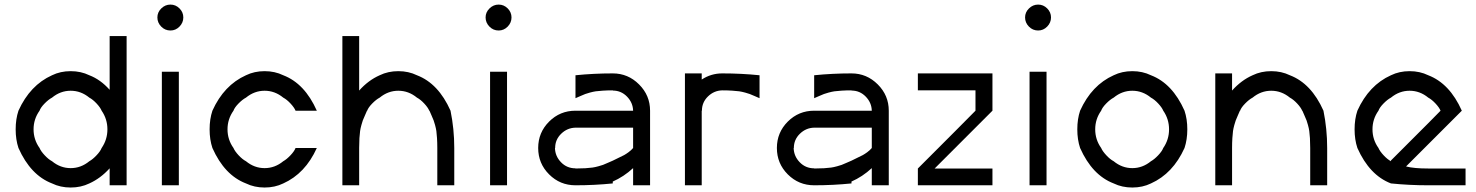

<svg xmlns="http://www.w3.org/2000/svg" viewBox="-20 -828 6598 858"><path d="M379.2 -8.3Q341.7 10 295.8 10Q250 10 212.5 -8.3Q116.7 -45 62.5 -166.7Q50 -204.2 50 -250Q50 -295.8 62.5 -333.3Q114.2 -447.5 212.5 -491.7Q250 -510 295.8 -510Q341.7 -510 379.2 -491.7Q429.2 -472.5 470 -426.7V-666.7H545.8V0H470V-75.8Q429.2 -30.8 379.2 -8.3ZM379.2 -107.5Q394.2 -115.8 411.2 -133.8Q428.3 -151.7 434.2 -166.7Q460 -204.2 460 -250Q460 -295.8 434.2 -333.3Q428.3 -347.5 411.7 -365.4Q395 -383.3 379.2 -391.7Q341.7 -422.5 295.8 -422.5Q250 -422.5 212.5 -391.7Q196.7 -383.3 179.2 -365.4Q161.7 -347.5 156.7 -333.3Q130 -295.8 130 -250Q130 -204.2 156.7 -166.7Q162.5 -152.5 179.6 -134.2Q196.7 -115.8 212.5 -107.5Q250 -76.7 295.8 -76.7Q341.7 -76.7 379.2 -107.5Z M741.7 -691.7Q717.5 -691.7 700.4 -709.2Q683.3 -726.7 683.3 -750Q683.3 -773.3 700.8 -790.4Q718.3 -807.5 741.7 -807.5Q765 -807.5 782.1 -790.4Q799.2 -773.3 799.2 -750Q799.2 -726.7 782.1 -709.2Q765 -691.7 741.7 -691.7ZM779.2 -507.5V0H703.3V-507.5Z M1245.8 -8.3Q1208.3 10 1162.5 10Q1116.7 10 1079.2 -8.3Q983.3 -45 929.2 -166.7Q916.7 -204.2 916.7 -250Q916.7 -295.8 929.2 -333.3Q980.8 -447.5 1079.2 -491.7Q1116.7 -510 1162.5 -510Q1208.3 -510 1245.8 -491.7Q1341.7 -455 1395.8 -333.3H1300.8Q1295 -347.5 1278.3 -365.4Q1261.7 -383.3 1245.8 -391.7Q1208.3 -422.5 1162.5 -422.5Q1116.7 -422.5 1079.2 -391.7Q1063.3 -383.3 1045.8 -365.4Q1028.3 -347.5 1023.3 -333.3Q996.7 -295.8 996.7 -250Q996.7 -204.2 1023.3 -166.7Q1029.2 -152.5 1046.2 -134.2Q1063.3 -115.8 1079.2 -107.5Q1116.7 -76.7 1162.5 -76.7Q1208.3 -76.7 1245.8 -107.5Q1260.8 -115.8 1277.9 -133.8Q1295 -151.7 1300.8 -166.7H1395.8Q1344.2 -52.5 1245.8 -8.3Z M1510 0V-666.7H1585V-423.3Q1625.8 -469.2 1676.7 -491.7Q1714.2 -510 1760 -510Q1805.8 -510 1843.3 -491.7Q1939.2 -455 1993.3 -333.3Q2010 -251.7 2010 -166.7V0H1934.2V-166.7Q1934.2 -190.8 1932.9 -210.8Q1931.7 -230.8 1930 -242.5Q1928.3 -254.2 1924.2 -269.2Q1920 -284.2 1917.9 -289.6Q1915.8 -295 1908.8 -311.2Q1901.7 -327.5 1899.2 -333.3H1898.3Q1892.5 -347.5 1875.8 -365.4Q1859.2 -383.3 1843.3 -391.7Q1805.8 -422.5 1760 -422.5Q1714.2 -422.5 1676.7 -391.7Q1660.8 -383.3 1643.3 -365.4Q1625.8 -347.5 1620.8 -333.3H1620Q1617.5 -327.5 1610.4 -311.2Q1603.3 -295 1601.2 -289.6Q1599.2 -284.2 1595 -269.2Q1590.8 -254.2 1589.2 -242.5Q1587.5 -230.8 1586.2 -210.8Q1585 -190.8 1585 -166.7V0Z M2208.3 -691.7Q2184.2 -691.7 2167.1 -709.2Q2150 -726.7 2150 -750Q2150 -773.3 2167.5 -790.4Q2185 -807.5 2208.3 -807.5Q2231.7 -807.5 2248.8 -790.4Q2265.8 -773.3 2265.8 -750Q2265.8 -726.7 2248.8 -709.2Q2231.7 -691.7 2208.3 -691.7ZM2245.8 -507.5V0H2170V-507.5Z M2809.2 -76.7Q2767.5 -38.3 2718.3 -16.7V-8.3Q2636.7 0 2551.7 0Q2482.5 0 2433.8 -48.8Q2385 -97.5 2385 -166.7Q2385 -235.8 2433.8 -284.6Q2482.5 -333.3 2551.7 -333.3H2809.2Q2808.3 -369.2 2782.1 -396.2Q2755.8 -423.3 2718.3 -423.3V-424.2Q2694.2 -424.2 2674.2 -422.9Q2654.2 -421.7 2642.5 -420Q2630.8 -418.3 2615.8 -414.2Q2600.8 -410 2595.4 -407.9Q2590 -405.8 2573.8 -398.8Q2557.5 -391.7 2551.7 -389.2V-491.7Q2633.3 -500 2718.3 -500Q2786.7 -500 2835.8 -450.8Q2885 -401.7 2885 -333.3V0H2809.2ZM2718.3 -110Q2725.8 -114.2 2742.9 -122.1Q2760 -130 2769.2 -135Q2778.3 -140 2790 -148.8Q2801.7 -157.5 2809.2 -166.7V-257.5H2551.7Q2515 -256.7 2487.9 -230.4Q2460.8 -204.2 2460.8 -166.7H2460Q2460.8 -130 2487.1 -102.9Q2513.3 -75.8 2551.7 -75.8V-75Q2575.8 -75 2595.8 -76.2Q2615.8 -77.5 2627.5 -79.2Q2639.2 -80.8 2654.2 -85Q2669.2 -89.2 2674.6 -91.2Q2680 -93.3 2696.2 -100.4Q2712.5 -107.5 2718.3 -110Z M3207.5 -500Q3292.5 -500 3374.2 -491.7V-389.2Q3368.3 -391.7 3352.1 -398.8Q3335.8 -405.8 3330.4 -407.9Q3325 -410 3310 -414.2Q3295 -418.3 3283.3 -420Q3271.7 -421.7 3251.7 -422.9Q3231.7 -424.2 3207.5 -424.2Q3170.8 -423.3 3143.8 -397.1Q3116.7 -370.8 3116.7 -333.3H3115.8V0H3040.8V-500H3115.8V-472.5Q3157.5 -500 3207.5 -500Z M3875.8 -76.7Q3834.2 -38.3 3785 -16.7V-8.3Q3703.3 0 3618.3 0Q3549.2 0 3500.4 -48.8Q3451.7 -97.5 3451.7 -166.7Q3451.7 -235.8 3500.4 -284.6Q3549.2 -333.3 3618.3 -333.3H3875.8Q3875 -369.2 3848.8 -396.2Q3822.5 -423.3 3785 -423.3V-424.2Q3760.8 -424.2 3740.8 -422.9Q3720.8 -421.7 3709.2 -420Q3697.5 -418.3 3682.5 -414.2Q3667.5 -410 3662.1 -407.9Q3656.7 -405.8 3640.4 -398.8Q3624.2 -391.7 3618.3 -389.2V-491.7Q3700 -500 3785 -500Q3853.3 -500 3902.5 -450.8Q3951.7 -401.7 3951.7 -333.3V0H3875.8ZM3785 -110Q3792.5 -114.2 3809.6 -122.1Q3826.7 -130 3835.8 -135Q3845 -140 3856.7 -148.8Q3868.3 -157.5 3875.8 -166.7V-257.5H3618.3Q3581.7 -256.7 3554.6 -230.4Q3527.5 -204.2 3527.5 -166.7H3526.7Q3527.5 -130 3553.8 -102.9Q3580 -75.8 3618.3 -75.8V-75Q3642.5 -75 3662.5 -76.2Q3682.5 -77.5 3694.2 -79.2Q3705.8 -80.8 3720.8 -85Q3735.8 -89.2 3741.2 -91.2Q3746.7 -93.3 3762.9 -100.4Q3779.2 -107.5 3785 -110Z M4415 0H4081.7V-75Q4180.8 -175 4248.3 -241.7L4339.2 -333.3V-424.2H4081.7V-500H4415V-333.3L4156.7 -75H4415Z M4619.2 -691.7Q4595 -691.7 4577.9 -709.2Q4560.8 -726.7 4560.8 -750Q4560.8 -773.3 4578.3 -790.4Q4595.8 -807.5 4619.2 -807.5Q4642.5 -807.5 4659.6 -790.4Q4676.7 -773.3 4676.7 -750Q4676.7 -726.7 4659.6 -709.2Q4642.5 -691.7 4619.2 -691.7ZM4656.7 -507.5V0H4580.8V-507.5Z M5123.3 -8.3Q5085.8 10 5040 10Q4994.2 10 4956.7 -8.3Q4860.8 -45 4806.7 -166.7Q4794.2 -204.2 4794.2 -250Q4794.2 -295.8 4806.7 -333.3Q4858.3 -447.5 4956.7 -491.7Q4994.2 -510 5040 -510Q5085.8 -510 5123.3 -491.7Q5219.2 -455 5273.3 -333.3Q5285.8 -295.8 5285.8 -250Q5285.8 -204.2 5273.3 -166.7Q5221.7 -52.5 5123.3 -8.3ZM5123.3 -107.5Q5138.3 -115.8 5155.4 -133.8Q5172.5 -151.7 5178.3 -166.7Q5204.2 -204.2 5204.2 -250Q5204.2 -295.8 5178.3 -333.3Q5172.5 -347.5 5155.8 -365.4Q5139.2 -383.3 5123.3 -391.7Q5085.8 -422.5 5040 -422.5Q4994.2 -422.5 4956.7 -391.7Q4940.8 -383.3 4923.3 -365.4Q4905.8 -347.5 4900.8 -333.3Q4874.2 -295.8 4874.2 -250Q4874.2 -204.2 4900.8 -166.7Q4906.7 -152.5 4923.8 -134.2Q4940.8 -115.8 4956.7 -107.5Q4994.2 -76.7 5040 -76.7Q5085.8 -76.7 5123.3 -107.5Z M5410.8 0V-500H5485.8V-423.3Q5526.7 -469.2 5577.5 -491.7Q5615 -510 5660.8 -510Q5706.7 -510 5744.2 -491.7Q5840 -455 5894.2 -333.3Q5910.8 -251.7 5910.8 -166.7V0H5835V-166.7Q5835 -190.8 5833.8 -210.8Q5832.5 -230.8 5830.8 -242.5Q5829.2 -254.2 5825 -269.2Q5820.8 -284.2 5818.8 -289.6Q5816.7 -295 5809.6 -311.2Q5802.5 -327.5 5800 -333.3H5799.2Q5793.3 -347.5 5776.7 -365.4Q5760 -383.3 5744.2 -391.7Q5706.7 -422.5 5660.8 -422.5Q5615 -422.5 5577.5 -391.7Q5561.7 -383.3 5544.2 -365.4Q5526.7 -347.5 5521.7 -333.3H5520.8Q5518.3 -327.5 5511.2 -311.2Q5504.2 -295 5502.1 -289.6Q5500 -284.2 5495.8 -269.2Q5491.7 -254.2 5490 -242.5Q5488.3 -230.8 5487.1 -210.8Q5485.8 -190.8 5485.8 -166.7V0Z M6362.5 0Q6277.5 0 6195.8 -8.3Q6100 -45 6045.8 -166.7Q6033.3 -204.2 6033.3 -250Q6033.3 -295.8 6045.8 -333.3Q6097.5 -447.5 6195.8 -491.7Q6233.3 -510 6279.2 -510Q6325 -510 6362.5 -491.7Q6458.3 -455 6512.5 -333.3L6263.3 -84.2Q6298.3 -75 6362.5 -75H6529.2V0ZM6195.8 -107.5V-110.8Q6225.8 -140.8 6362.5 -277.5L6417.5 -333.3Q6411.7 -347.5 6395 -365.4Q6378.3 -383.3 6362.5 -391.7Q6325 -422.5 6279.2 -422.5Q6233.3 -422.5 6195.8 -391.7Q6180 -383.3 6162.5 -365.4Q6145 -347.5 6140 -333.3Q6113.3 -295.8 6113.3 -250Q6113.3 -204.2 6140 -166.7Q6145.8 -152.5 6162.9 -134.2Q6180 -115.8 6195.8 -107.5Z"/></svg>

Font: 0xA000
Style: Regular
Weight: 400
Version: Version 0.1